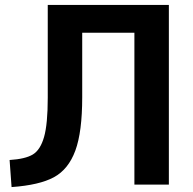

<svg xmlns="http://www.w3.org/2000/svg" viewBox="-20 -750 785 780"><path d="M666 0H526V-617H314V-355Q314 -214 286 -138Q258 -62 199 -30Q140 2 27 10L19 -100Q83 -104 113.5 -122.5Q144 -141 159 -193.5Q174 -246 174 -353V-730H666Z"/></svg>

Font: M PLUS 1p
Style: Bold
Weight: 700
Version: Version 1.062